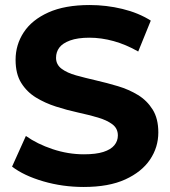

<svg xmlns="http://www.w3.org/2000/svg" viewBox="-20 -732 678 764"><path d="M313 12Q229 12 152 -10.5Q75 -33 28 -69L83 -191Q128 -159 189.5 -138.5Q251 -118 314 -118Q362 -118 391.5 -127.5Q421 -137 435 -154Q449 -171 449 -193Q449 -221 427 -237.5Q405 -254 369 -264.5Q333 -275 289.5 -284.5Q246 -294 202.5 -308Q159 -322 123 -344Q87 -366 64.5 -402Q42 -438 42 -494Q42 -554 74.5 -603.5Q107 -653 172.5 -682.5Q238 -712 337 -712Q403 -712 467 -696.5Q531 -681 580 -650L530 -527Q481 -555 432 -568.5Q383 -582 336 -582Q289 -582 259 -571Q229 -560 216 -542.5Q203 -525 203 -502Q203 -475 225 -458.5Q247 -442 283 -432Q319 -422 362.5 -412Q406 -402 449.5 -389Q493 -376 529 -354Q565 -332 587.5 -296Q610 -260 610 -205Q610 -146 577 -97Q544 -48 478.5 -18Q413 12 313 12Z"/></svg>

Font: MOST Montserrat
Style: Bold
Weight: 700
Designer: Julieta Ulanovsky
Foundry: Julieta Ulanovsky
Version: Version 8.000;March 11, 2024;FontCreator 15.0.0.2926 64-bit